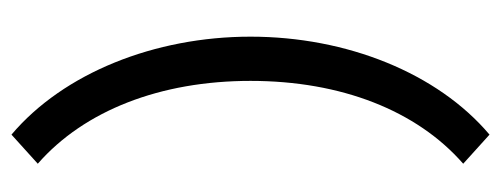

<svg xmlns="http://www.w3.org/2000/svg" viewBox="-296 -482 894 343"><g transform="rotate(90 151.5 -311.0)"><path d="M221 116 273 69C178 -14 125 -150 125 -311C125 -473 178 -608 273 -691L221 -738C111 -645 46 -483 46 -311C46 -140 111 23 221 116Z"/></g></svg>

Font: Outfit
Style: Regular
Weight: 400
Designer: Rodrigo Fuenzalida
Foundry: fragTYPE
Version: Version 1.100;gftools[0.9.27]